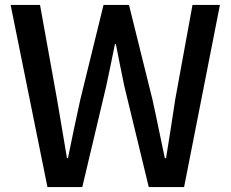

<svg xmlns="http://www.w3.org/2000/svg" viewBox="-20 -757 934 777"><path d="M172 0 23 -737H142L211 -354Q221 -295 231 -236Q241 -177 251 -117H255Q267 -177 279.5 -236Q292 -295 305 -354L399 -737H502L597 -354Q610 -296 622 -236.5Q634 -177 647 -117H652Q662 -177 671 -236Q680 -295 689 -354L759 -737H870L725 0H582L483 -409Q474 -453 465.5 -494.5Q457 -536 449 -578H445Q437 -536 428 -494.5Q419 -453 410 -409L313 0Z"/></svg>

Font: Noto Sans HK Thin Medium
Style: Regular
Weight: 500
Version: Version 2.004-H2;hotconv 1.0.118;makeotfexe 2.5.65603